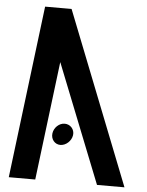

<svg xmlns="http://www.w3.org/2000/svg" viewBox="-58 -907 732 954"><g transform="rotate(5 308.0 -430.0)"><path d="M260 -860H128L22 0H154L227 -592L462 0H599ZM219 -236C215 -207 235 -182 263 -182C291 -182 318 -207 322 -236C326 -265 304 -289 276 -289C248 -289 223 -265 219 -236Z"/></g></svg>

Font: Ny Stormning
Style: Kr
Weight: 400
Designer: Robert Jablonski, Mew Too
Foundry: Cannot Into Space Fonts
Version: Version 0.90